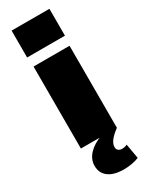

<svg xmlns="http://www.w3.org/2000/svg" viewBox="-256 -825 851 1095"><g transform="rotate(-30 169.5 -277.0)"><path d="M288 -540V0H51V-540ZM294 -780V-603H45V-780ZM206 226Q140 226 104.5 199.5Q69 173 69 125Q69 83 100.5 49Q132 15 189 -6L288 0Q253 26 237 47.5Q221 69 221 89Q221 103 230 111Q239 119 254 119Q274 119 288 111L305 208Q286 216 260 221Q234 226 206 226Z"/></g></svg>

Font: Pathway Extreme SemiCondensed Black
Style: Regular
Weight: 900
Width: 4
Version: Version 1.001;gftools[0.9.26]